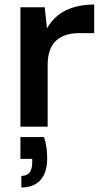

<svg xmlns="http://www.w3.org/2000/svg" viewBox="-20 -558 460 846"><path d="M70 0V-526H177L187 -433Q207 -468 236 -491Q265 -514 305.5 -526Q346 -538 395 -538V-412H328Q300 -412 275 -405Q250 -398 231 -382.5Q212 -367 201 -339.5Q190 -312 190 -272V0ZM74 268V217Q99 217 110.5 202Q122 187 122 157V142H70V46H174Q182 70 185 94Q188 118 188 138Q188 201 159 234.5Q130 268 74 268Z"/></svg>

Font: DM Sans 9pt SemiBold
Style: Regular
Weight: 600
Version: Version 4.004;gftools[0.9.30]